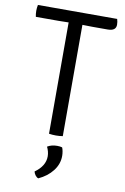

<svg xmlns="http://www.w3.org/2000/svg" viewBox="-101 -741 683 1050"><g transform="rotate(10 241.0 -216.0)"><path d="M204 -544Q204 -564.5 204 -580.8Q204 -597 204 -618Q194 -618 176.5 -617.5Q159 -617 149.5 -617H22Q18.5 -633 18.5 -650Q18.5 -666 22 -683H462Q467 -667.5 467 -651.5Q467 -617 421 -617H335Q326 -617 308.2 -617.5Q290.5 -618 280.5 -618Q280.5 -597 280.5 -580.8Q280.5 -564.5 280.5 -544V0Q272.5 1.5 262 2.2Q251.5 3 242.5 3Q233 3 222.5 2.2Q212 1.5 204 0ZM287.5 61Q291 68 293.5 81.2Q296 94.5 296 107Q296 152.5 266.8 190.2Q237.5 228 188.5 250.5Q179 247.5 171.8 237.8Q164.5 228 162 217Q218.5 177 218.5 123.5Q218.5 110 214.8 96Q211 82 205.5 71.5Q228 57.5 260 57.5Q276 57.5 287.5 61Z"/></g></svg>

Font: Signika SC Light
Style: Regular
Weight: 300
Designer: Anna Giedryś
Foundry: Anna Giedryś
Version: Version 2.000; ttfautohint (v1.8.3) -l 8 -r 50 -G 200 -x 9 -